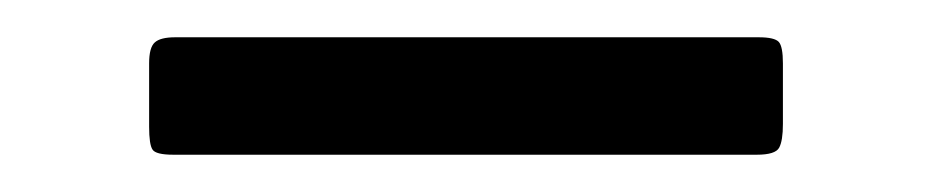

<svg xmlns="http://www.w3.org/2000/svg" viewBox="-20 -439 500 103"><path d="M74 -419Q66 -419 63 -416.2Q60 -413.5 60 -405V-371Q60 -361.5 61.8 -358.8Q63.5 -356 73 -356H386Q396 -356 398 -359.8Q400 -363.5 400 -372.5V-405Q400 -414 397.8 -416.5Q395.5 -419 387 -419Z"/></svg>

Font: Besley Medium
Style: Italic
Weight: 500
Italic angle: -13°
Designer: Owen Earl
Foundry: indestructible type*
Version: Version 2.001